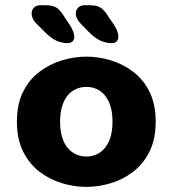

<svg xmlns="http://www.w3.org/2000/svg" viewBox="-20 -704 659 734"><path d="M310.4 10.5Q263.8 10.5 217 -3.6Q170.2 -17.7 131 -47.5Q91.8 -77.4 68.2 -124.9Q44.6 -172.3 44.6 -239Q44.6 -305.7 68.2 -352.9Q91.8 -400.1 131 -429.7Q170.2 -459.3 217 -473.4Q263.8 -487.5 310.4 -487.5Q356.5 -487.5 403.3 -473.4Q450.2 -459.3 489.1 -429.7Q528.1 -400.1 551.7 -352.9Q575.2 -305.7 575.2 -239Q575.2 -172.3 551.7 -124.9Q528.1 -77.4 489.1 -47.5Q450.2 -17.7 403.3 -3.6Q356.5 10.5 310.4 10.5ZM310.4 -105.6Q330.9 -105.6 348.8 -113.5Q366.6 -121.5 380.5 -137.8Q394.4 -154.2 402.2 -179.2Q410.1 -204.3 410.1 -239Q410.1 -273.5 402.2 -298.5Q394.4 -323.5 380.5 -339.9Q366.6 -356.2 348.8 -364Q330.9 -371.8 310.4 -371.8Q289.9 -371.8 271.6 -364Q253.2 -356.2 239.3 -339.9Q225.4 -323.5 217.6 -298.5Q209.8 -273.5 209.8 -239Q209.8 -204.3 217.6 -179.2Q225.4 -154.2 239.3 -137.8Q253.2 -121.5 271.6 -113.5Q289.9 -105.6 310.4 -105.6ZM239 -539.1Q215.1 -539.1 194.4 -549Q173.7 -558.9 151 -582L118.7 -614.4Q109.1 -624.1 105 -633.7Q100.9 -643.3 100.9 -652.2Q100.9 -665.8 109.8 -674.9Q118.8 -684 133.8 -684H154.3Q182.9 -684 197.6 -673.8Q212.3 -663.6 230.1 -633.3L247.8 -607Q264 -580.1 264 -563.7Q264 -552.6 257.3 -545.8Q250.7 -539.1 239 -539.1ZM407.9 -539.1Q384.3 -539.1 363.2 -549Q342.1 -558.9 319.4 -582L287.6 -614.4Q269.8 -632.8 269.8 -652.2Q269.8 -665.8 278.9 -674.9Q288 -684 303.2 -684H323.2Q351.8 -684 366.5 -673.6Q381.2 -663.2 399 -633.3L417.2 -607Q432.5 -582.6 432.5 -563.7Q432.5 -552.6 426 -545.8Q419.6 -539.1 407.9 -539.1Z"/></svg>

Font: Sono ExtraLight
Style: Regular
Weight: 200
Designer: Tyler Finck
Foundry: Tyler Finck
Version: Version 2.112